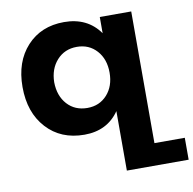

<svg xmlns="http://www.w3.org/2000/svg" viewBox="-83 -628 929 922"><g transform="rotate(-10 381.5 -166.5)"><path d="M615.2 104H763.2V210.9H461.9V-79.1Q403.3 5.9 292 5.9Q177.2 5.9 107.7 -70.3Q38.1 -146.5 38.1 -271Q38.1 -394 106.9 -469Q175.8 -543.9 288.1 -543.9Q401.9 -543.9 461.9 -459V-538.1H615.2ZM328.1 -118.2Q387.2 -118.2 424.6 -159.7Q461.9 -201.2 461.9 -267.1Q461.9 -333 424.6 -374.5Q387.2 -416 328.1 -416Q268.6 -416 230.7 -374.3Q192.9 -332.5 191.9 -267.1Q192.9 -200.7 230.2 -159.4Q267.6 -118.2 328.1 -118.2Z"/></g></svg>

Font: Montserrat arm SemiBold
Style: Regular
Weight: 600
Designer: Julieta Ulanovsky
Foundry: Julieta Ulanovsky
Version: Version 6.000;PS 006.000;hotconv 1.0.88;makeotf.lib2.5.64775